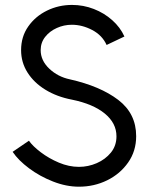

<svg xmlns="http://www.w3.org/2000/svg" viewBox="-20 -726 589 760"><path d="M292.5 13Q242 13 189.8 -7.5Q137.5 -28 95 -59.8Q52.5 -91.5 30 -125L94.5 -169Q110 -147 141.8 -123Q173.5 -99 213.2 -82.2Q253 -65.5 292.5 -65.5Q329 -65.5 363 -80.2Q397 -95 419 -122Q441 -149 441 -186.5Q441 -238.5 394.8 -276.5Q348.5 -314.5 265 -331.5Q205 -343 159.8 -370.8Q114.5 -398.5 89 -438.8Q63.5 -479 63.5 -527.5Q63.5 -581 91.8 -621.2Q120 -661.5 166 -684Q212 -706.5 265 -706.5Q310 -706.5 351.2 -690.5Q392.5 -674.5 424.2 -646.2Q456 -618 472.5 -581.5L402 -548Q384.5 -586.5 345 -607.2Q305.5 -628 264.5 -628Q233 -628 204.8 -615.2Q176.5 -602.5 158.8 -580Q141 -557.5 141 -527.5Q141 -486.5 175 -454.2Q209 -422 256.5 -412Q376.5 -385 447.8 -330.8Q519 -276.5 519 -187Q519 -128 487.2 -82.8Q455.5 -37.5 404 -12.2Q352.5 13 292.5 13Z"/></svg>

Font: Urbanist
Style: Regular
Weight: 400
Designer: Corey Hu
Foundry: Corey Hu
Version: Version 1.330; ttfautohint (v1.8.4.7-5d5b)